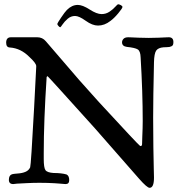

<svg xmlns="http://www.w3.org/2000/svg" viewBox="-20 -855 839 898"><path d="M455.1 -789.1Q475.6 -789.1 492.2 -800.3Q508.8 -811.5 519 -823.2Q529.3 -835 533.2 -835Q537.1 -835 544.9 -831.1Q552.7 -827.1 552.7 -822.3Q552.7 -816.4 533.2 -793Q513.7 -769.5 496.1 -756.8Q468.8 -735.4 438.5 -735.4Q412.1 -735.4 380.9 -757.8Q349.6 -780.3 331.1 -780.3Q311.5 -780.3 296.4 -767.1Q281.2 -753.9 272.5 -740.7Q263.7 -727.5 261.7 -727.5Q258.8 -727.5 253.4 -733.4Q248 -739.3 248 -743.2Q248 -746.1 265.6 -772.5Q283.2 -798.8 293 -808.6Q316.4 -832 343.8 -832Q366.2 -832 399.4 -810.5Q432.6 -789.1 455.1 -789.1ZM149.4 -542V-545.9Q149.4 -559.6 116.2 -589.8Q77.1 -628.9 27.3 -632.8Q8.8 -632.8 8.8 -655.3Q8.8 -680.7 31.2 -680.7H154.3Q178.7 -680.7 194.3 -662.1L350.6 -480.5L442.4 -377.9Q626 -178.7 633.8 -173.8Q635.7 -171.9 637.7 -171.9Q644.5 -171.9 644.5 -181.6Q644.5 -193.4 645.5 -215.3Q646.5 -237.3 647 -255.4Q647.5 -273.4 647.5 -289.1Q647.5 -423.8 637.7 -586.9Q636.7 -616.2 624 -624Q611.3 -631.8 573.2 -635.7Q550.8 -638.7 550.8 -657.2Q550.8 -666 557.6 -673.3Q564.5 -680.7 580.1 -680.7Q582 -680.7 594.2 -680.2Q606.4 -679.7 628.4 -678.7Q650.4 -677.7 675.8 -677.7Q701.2 -677.7 722.2 -678.7Q743.2 -679.7 755.4 -680.2Q767.6 -680.7 769.5 -680.7Q791 -680.7 791 -658.2Q791 -650.4 789.1 -645.5Q787.1 -640.6 781.2 -638.2Q775.4 -635.7 772 -635.3Q768.6 -634.8 758.8 -634.3Q749 -633.8 745.1 -633.8Q719.7 -631.8 710.4 -618.2Q701.2 -604.5 700.2 -564.5Q696.3 -394.5 696.3 -304.7Q696.3 -230.5 697.3 -167Q698.2 -103.5 699.2 -67.9Q700.2 -32.2 700.2 -24.4Q700.2 23.4 679.7 23.4Q668 23.4 630.9 -18.6L423.8 -254.9Q204.1 -499 202.1 -499L198.2 -495.1Q184.6 -290 184.6 -139.6V-111.3Q184.6 -71.3 192.4 -59.6Q200.2 -47.9 230.5 -45.9Q267.6 -45.9 291 -39.1Q303.7 -33.2 303.7 -12.7Q303.7 5.9 287.1 5.9Q286.1 5.9 279.3 5.4Q272.5 4.9 261.2 3.9Q250 2.9 235.4 2Q220.7 1 202.1 0.5Q183.6 0 165 0Q135.7 0 106.4 1.5Q77.1 2.9 59.6 3.9L42 5.9Q21.5 5.9 21.5 -13.7Q21.5 -35.2 36.1 -40Q42 -42 63 -43.5Q84 -44.9 99.1 -51.3Q114.3 -57.6 121.1 -72.3Q125 -82 139.6 -352.5Q145.5 -467.8 149.4 -542Z"/></svg>

Font: Goudy Bookletter 1911
Style: Regular
Weight: 400
Version: Version 2010.07.03